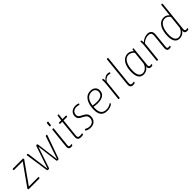

<svg xmlns="http://www.w3.org/2000/svg" viewBox="388 -2325 3906 3906"><g transform="rotate(-45 2341.5 -371.5)"><path d="M36 0Q27 0 24 -8Q21 -16 21 -21Q21 -25 23 -28.5Q25 -32 28 -36L348 -487H98Q86 -487 87 -501L88 -509Q89 -523 101 -523H386Q394 -523 397.5 -515.5Q401 -508 401 -503Q401 -498 398.5 -494.5Q396 -491 393 -487L73 -36H342Q354 -36 353 -22L352 -14Q351 0 339 0Z M592 2Q570 2 568 -17L498 -496Q497 -501 496 -506Q495 -511 495 -515Q495 -521 500 -523Q505 -525 512 -525H518Q531 -525 533 -513L597 -29H601L763 -509Q768 -525 785 -525H792Q807 -525 809 -509L871 -29H875L1040 -513Q1044 -525 1059 -525H1066Q1080 -525 1080 -515Q1080 -511 1078.5 -506Q1077 -501 1075 -497L904 -17Q898 2 875 2H867Q854 2 849 -2Q844 -6 842 -17L785 -465H781L630 -17Q626 -5 619.5 -1.5Q613 2 601 2Z M1249 6Q1232 6 1215.5 -0.5Q1199 -7 1189.5 -26.5Q1180 -46 1184 -84L1229 -513Q1230 -525 1248 -525H1252Q1268 -525 1267 -513L1222 -80Q1219 -55 1226.5 -42.5Q1234 -30 1260 -30Q1274 -30 1281 -32.5Q1288 -35 1294 -35Q1299 -35 1299 -28Q1299 -11 1292 -4Q1287 0 1273 3Q1259 6 1249 6ZM1255 -595Q1235 -595 1236 -607L1245 -687Q1245 -699 1266 -699Q1287 -699 1285 -687L1276 -607Q1276 -595 1255 -595Z M1539 6Q1485 6 1462.5 -20Q1440 -46 1446 -104L1486 -487H1429Q1415 -487 1417 -501L1418 -509Q1419 -523 1434 -523H1489L1507 -638Q1508 -650 1523 -650H1526Q1542 -650 1540 -638L1527 -523H1623Q1636 -523 1635 -509L1634 -501Q1633 -487 1618 -487H1524L1484 -105Q1479 -59 1492.5 -44.5Q1506 -30 1546 -30Q1568 -30 1582 -33.5Q1596 -37 1601 -37Q1606 -37 1606 -30Q1606 -23 1604 -15.5Q1602 -8 1599 -5Q1594 0 1576.5 3Q1559 6 1539 6Z M1813 9Q1777 9 1749 1Q1721 -7 1705.5 -17Q1690 -27 1691 -33Q1691 -38 1697 -47Q1703 -56 1707 -56Q1712 -56 1726 -48Q1740 -40 1762.5 -32.5Q1785 -25 1817 -25Q1874 -25 1906.5 -58Q1939 -91 1939 -145Q1939 -179 1925 -200Q1911 -221 1889.5 -234.5Q1868 -248 1843 -261Q1818 -272 1795 -287Q1772 -302 1757.5 -324.5Q1743 -347 1743 -382Q1743 -450 1787.5 -490Q1832 -530 1907 -530Q1938 -530 1964.5 -522Q1991 -514 1991 -506Q1990 -501 1983.5 -492Q1977 -483 1973 -483Q1969 -483 1949.5 -490Q1930 -497 1901 -497Q1845 -497 1813 -466.5Q1781 -436 1781 -388Q1781 -360 1793.5 -342.5Q1806 -325 1826 -313.5Q1846 -302 1869 -291Q1897 -276 1921.5 -259Q1946 -242 1961.5 -217Q1977 -192 1977 -152Q1977 -78 1932.5 -34.5Q1888 9 1813 9Z M2294 6Q2111 6 2111 -199Q2111 -354 2170 -441.5Q2229 -529 2334 -529Q2400 -529 2439.5 -493.5Q2479 -458 2479 -398Q2479 -320 2423 -280.5Q2367 -241 2263 -241Q2233 -241 2203 -244.5Q2173 -248 2151 -253Q2150 -239 2149.5 -225Q2149 -211 2149 -198Q2149 -27 2296 -27Q2340 -27 2370 -38Q2400 -49 2416.5 -60Q2433 -71 2438 -71Q2442 -71 2443.5 -64.5Q2445 -58 2445 -52Q2445 -45 2426 -31.5Q2407 -18 2373.5 -6Q2340 6 2294 6ZM2265 -273Q2350 -273 2396 -304Q2442 -335 2442 -398Q2442 -443 2412.5 -469.5Q2383 -496 2333 -496Q2259 -496 2212.5 -440Q2166 -384 2155 -285Q2175 -281 2204.5 -277Q2234 -273 2265 -273Z M2634 2Q2618 2 2619 -10L2657 -373Q2660 -406 2661.5 -429.5Q2663 -453 2663 -466Q2663 -486 2662 -496Q2661 -506 2661 -510Q2661 -516 2668 -519Q2675 -522 2682 -522Q2689 -522 2693.5 -510.5Q2698 -499 2699 -453Q2720 -487 2754 -508.5Q2788 -530 2824 -530Q2848 -530 2866 -523Q2884 -516 2883 -508Q2882 -502 2876 -494.5Q2870 -487 2867 -487Q2861 -487 2848.5 -492Q2836 -497 2815 -497Q2779 -497 2747.5 -473Q2716 -449 2700 -420L2657 -10Q2656 2 2638 2Z M3037 6Q2990 6 2971.5 -21Q2953 -48 2960 -106L3026 -740Q3028 -752 3045 -752H3049Q3066 -752 3064 -740L2999 -110Q2994 -63 3003.5 -46Q3013 -29 3044 -29Q3062 -29 3072 -32Q3082 -35 3088 -35Q3093 -35 3093 -28Q3093 -11 3086 -4Q3081 0 3064.5 3Q3048 6 3037 6Z M3340 7Q3268 7 3230.5 -46Q3193 -99 3193 -201Q3193 -302 3219 -375.5Q3245 -449 3293.5 -489Q3342 -529 3409 -529Q3445 -529 3478 -512Q3511 -495 3528 -474Q3532 -504 3537 -514.5Q3542 -525 3552 -525H3555Q3564 -525 3565.5 -519.5Q3567 -514 3567 -504L3524 -80Q3521 -51 3531 -40.5Q3541 -30 3562 -30Q3576 -30 3583 -32.5Q3590 -35 3596 -35Q3601 -35 3601 -28Q3601 -21 3599 -13.5Q3597 -6 3594 -3Q3589 1 3575 3.5Q3561 6 3551 6Q3538 6 3521 0Q3504 -6 3493 -24.5Q3482 -43 3489 -80Q3458 -30 3417 -11.5Q3376 7 3340 7ZM3347 -26Q3373 -26 3401.5 -40Q3430 -54 3455 -82.5Q3480 -111 3493 -153L3515 -367Q3516 -380 3518.5 -400Q3521 -420 3522 -432Q3504 -461 3470.5 -479Q3437 -497 3402 -497Q3323 -497 3277.5 -417Q3232 -337 3232 -200Q3232 -114 3261 -70Q3290 -26 3347 -26Z M4079 6Q4062 6 4045.5 -0.5Q4029 -7 4019.5 -26.5Q4010 -46 4014 -84L4046 -400Q4047 -405 4047 -410Q4047 -415 4047 -419Q4047 -457 4027.5 -476.5Q4008 -496 3963 -496Q3922 -496 3877 -476.5Q3832 -457 3803 -426L3759 -10Q3758 2 3740 2H3736Q3720 2 3721 -10L3759 -373Q3762 -402 3763.5 -425.5Q3765 -449 3765 -461Q3765 -482 3764 -494Q3763 -506 3763 -509Q3763 -517 3770.5 -519.5Q3778 -522 3783 -522Q3794 -522 3797.5 -503.5Q3801 -485 3801 -455Q3835 -490 3882.5 -509.5Q3930 -529 3971 -529Q4026 -529 4055.5 -501Q4085 -473 4085 -421Q4085 -416 4085 -410.5Q4085 -405 4084 -400L4052 -80Q4049 -55 4056.5 -42.5Q4064 -30 4090 -30Q4104 -30 4111 -32.5Q4118 -35 4124 -35Q4129 -35 4129 -28Q4129 -21 4127 -13.5Q4125 -6 4122 -3Q4117 1 4103 3.5Q4089 6 4079 6Z M4375 7Q4304 7 4267.5 -45Q4231 -97 4231 -196Q4231 -261 4243 -320.5Q4255 -380 4280.5 -427Q4306 -474 4347 -501.5Q4388 -529 4447 -529Q4515 -529 4562 -472L4590 -735Q4592 -752 4606 -752H4613Q4629 -752 4627 -735L4559 -80Q4556 -51 4566 -40.5Q4576 -30 4597 -30Q4611 -30 4618 -32.5Q4625 -35 4631 -35Q4636 -35 4636 -28Q4636 -21 4634 -13.5Q4632 -6 4629 -3Q4624 1 4610 3.5Q4596 6 4586 6Q4573 6 4555.5 0.5Q4538 -5 4527.5 -23.5Q4517 -42 4524 -80Q4493 -30 4452 -11.5Q4411 7 4375 7ZM4379 -26Q4406 -26 4435.5 -40Q4465 -54 4490 -82.5Q4515 -111 4528 -153L4550 -367Q4552 -383 4554 -399Q4556 -415 4557 -431Q4536 -464 4507.5 -480.5Q4479 -497 4446 -497Q4397 -497 4363 -471Q4329 -445 4308.5 -402Q4288 -359 4278.5 -305.5Q4269 -252 4269 -197Q4269 -113 4297 -69.5Q4325 -26 4379 -26Z"/></g></svg>

Font: Asap Semi Condensed Semi Condensed Thin
Style: Italic
Weight: 100
Width: 4
Italic angle: -6°
Designer: Pablo Cosgaya
Foundry: Omnibus-Type
Version: Version 3.001; ttfautohint (v1.8.4.7-5d5b)